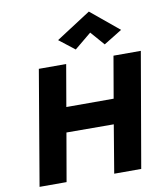

<svg xmlns="http://www.w3.org/2000/svg" viewBox="-103 -1071 992 1155"><g transform="rotate(-10 393.0 -493.5)"><path d="M505 -861 579 -776 691 -845 519 -987 307 -850 402 -776ZM163 -700 44 0H209L260 -294L549 -293L500 0H665L786 -700H619L575 -445H286L330 -700Z"/></g></svg>

Font: Jost*
Style: Bold Italic
Weight: 700
Italic angle: -10°
Version: Version 3.7